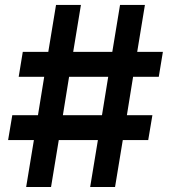

<svg xmlns="http://www.w3.org/2000/svg" viewBox="-20 -747 683 767"><path d="M439.6 0H340.2L371.1 -187.5H214.8L183.9 0H84.5L115.4 -187.5H12.4L29.1 -286.9H131.7L156.6 -440.3H54.7L71 -539.8H172.9L203.8 -727.3H303.3L272.4 -539.8H428.6L459.5 -727.3H558.9L528.1 -539.8H630.7L614.3 -440.3H511.7L486.9 -286.9H588.8L572.1 -187.5H470.5ZM387.4 -286.9 412.3 -440.3H256L231.2 -286.9Z"/></svg>

Font: Linik Sans SemiBold
Style: Regular
Weight: 600
Designer: Fonts by Rasmus Andersson / Changes by Cristiano Sobral with parts from Marc Monis
Foundry: rsms
Version: Version 3.020; ttfautohint (v1.6)